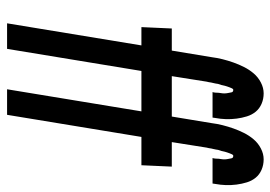

<svg xmlns="http://www.w3.org/2000/svg" viewBox="-134 -650 783 556"><g transform="rotate(90 258.0 -371.5)"><path d="M47 0 111 -389H58L62 -477H126L145 -592Q147 -608 151 -624Q155 -640 160.5 -655.5Q166 -671 173.5 -686Q181 -701 192 -714Q203 -727 218.5 -735Q234 -743 250 -743Q266 -743 280 -737Q294 -731 303 -720Q312 -709 316.5 -694.5Q321 -680 323 -664.5Q325 -649 324.5 -633.5Q324 -618 321 -602L320 -595H246L247 -598Q248 -603 248 -608Q248 -613 249 -618.5Q250 -624 250 -629Q250 -634 249 -639Q248 -644 247 -649.5Q246 -655 240 -655Q237 -655 235.5 -651.5Q234 -648 232.5 -644.5Q231 -641 230 -637.5Q229 -634 228 -631Q227 -628 226.5 -624.5Q226 -621 224.5 -617.5Q223 -614 222.5 -611Q222 -608 221.5 -604.5Q221 -601 220 -597.5Q219 -594 218.5 -591Q218 -588 217.5 -584.5Q217 -581 216 -578L200 -477H271L267 -389H185L121 0ZM238 0 302 -389H249L253 -477H317L336 -592Q338 -608 342 -624Q346 -640 351.5 -655.5Q357 -671 364.5 -686Q372 -701 383 -714Q394 -727 409.5 -735Q425 -743 441 -743Q457 -743 471 -737Q485 -731 494 -720Q503 -709 507.5 -694.5Q512 -680 514 -664.5Q516 -649 515.5 -633.5Q515 -618 512 -602L511 -595H437L438 -598Q439 -603 439 -608Q439 -613 440 -618.5Q441 -624 441 -629Q441 -634 440 -639Q439 -644 438 -649.5Q437 -655 431 -655Q428 -655 426.5 -651.5Q425 -648 423.5 -644.5Q422 -641 421 -637.5Q420 -634 419 -631Q418 -628 417.5 -624.5Q417 -621 415.5 -617.5Q414 -614 413.5 -611Q413 -608 412.5 -604.5Q412 -601 411 -597.5Q410 -594 409.5 -591Q409 -588 408.5 -584.5Q408 -581 407 -578L391 -477H462L458 -389H376L312 0Z"/></g></svg>

Font: Iosevka Semibold Oblique
Style: Regular
Weight: 600
Italic angle: -9°
Monospace: yes
Designer: Belleve Invis
Foundry: Belleve Invis
Version: Version 32.5.0; ttfautohint (v1.8.4)